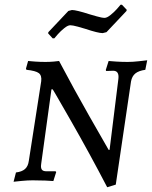

<svg xmlns="http://www.w3.org/2000/svg" viewBox="-20 -757 638 806"><path d="M477 -426Q481 -460 455 -460L426 -459L424 -463L436 -501Q445 -500 468.5 -498.5Q492 -497 516 -497Q537 -497 563.5 -500Q590 -503 598 -504L590 -464Q562 -460 548 -448.5Q534 -437 530 -415L466 18L430 29Q356 -113 278.5 -248.5Q201 -384 201 -382H196L153 -70L152 -60Q152 -48 157.5 -43Q163 -38 175 -38H213L216 -35L204 3Q195 2 170 1Q145 0 117 0Q96 0 70.5 2.5Q45 5 37 6L47 -33Q72 -36 85 -47.5Q98 -59 101 -82L153 -416Q156 -440 143 -450Q130 -460 91 -464Q89 -468 89 -469L98 -501Q106 -500 127.5 -498.5Q149 -497 171 -497Q188 -497 205.5 -498.5Q223 -500 228 -501Q292 -380 355 -269.5Q418 -159 436 -128H440ZM182 -617 183 -622 267 -711 282 -715Q300 -715 356 -697Q363 -695 385.5 -688.5Q408 -682 419 -682Q429 -682 444 -694Q459 -706 471 -719.5Q483 -733 486 -737H492L512 -716L511 -711L427 -622L411 -618Q392 -618 338 -636Q329 -639 307 -645Q285 -651 275 -651Q265 -651 250 -639Q235 -627 223 -613.5Q211 -600 208 -596H201Z"/></svg>

Font: Alegreya SC
Style: Italic
Weight: 400
Italic angle: -7°
Designer: Juan Pablo del Peral
Foundry: Huerta Tipografica
Version: Version 2.007; ttfautohint (v1.6)